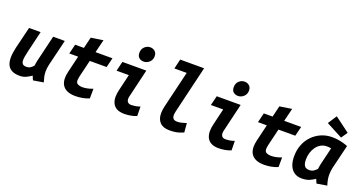

<svg xmlns="http://www.w3.org/2000/svg" viewBox="-44 -1458 4008 2142"><g transform="rotate(20 1960.0 -387.0)"><path d="M206 12Q146 12 110 -7.5Q74 -27 58.5 -62.5Q43 -98 43 -147Q43 -174 47.5 -204Q52 -234 59 -267L122 -526H259L200 -276Q192 -242 187 -214.5Q182 -187 182 -166Q182 -147 188 -134Q194 -121 206.5 -114.5Q219 -108 238 -108Q269 -108 288 -120.5Q307 -133 323 -152Q325 -169 327.5 -183Q330 -197 334 -216L408 -526H546L471 -215Q467 -195 464 -175.5Q461 -156 461 -136Q461 -103 467.5 -72.5Q474 -42 484 -11L363 9Q359 1 351.5 -16.5Q344 -34 342 -40Q320 -24 284.5 -6Q249 12 206 12Z M867 12Q808 12 768.5 -5.5Q729 -23 709 -56.5Q689 -90 689 -139Q689 -156 691.5 -175Q694 -194 699 -215L746 -412H641L669 -526H773L805 -659L949 -681L911 -526H1112L1084 -412H884L835 -207Q833 -194 831 -183.5Q829 -173 829 -164Q829 -130 852 -119Q875 -108 904 -108Q935 -108 966.5 -115Q998 -122 1029 -134L1028 -19Q994 -4 951 4Q908 12 867 12Z M1446 12Q1394 12 1359.5 -5.5Q1325 -23 1308 -56.5Q1291 -90 1291 -136Q1291 -155 1294 -176.5Q1297 -198 1303 -222L1348 -412H1202L1230 -526H1514L1438 -205Q1434 -193 1432.5 -182.5Q1431 -172 1431 -164Q1431 -136 1445 -122Q1459 -108 1488 -108Q1507 -108 1533 -112Q1559 -116 1590 -127L1592 -15Q1551 1 1514.5 6.5Q1478 12 1446 12ZM1449 -610Q1418 -610 1395.5 -629Q1373 -648 1373 -687Q1373 -732 1402 -759Q1431 -786 1468 -786Q1500 -786 1523.5 -766Q1547 -746 1547 -708Q1547 -665 1517.5 -637.5Q1488 -610 1449 -610Z M1983 12Q1907 12 1869 -27.5Q1831 -67 1831 -137Q1831 -156 1834 -177Q1837 -198 1842 -220L1946 -656H1800L1827 -771H2111L1978 -211Q1976 -200 1973.5 -187Q1971 -174 1971 -164Q1971 -142 1983.5 -125Q1996 -108 2033 -108Q2054 -108 2076 -113Q2098 -118 2115 -123.5Q2132 -129 2139 -131L2148 -22Q2139 -18 2096 -3Q2053 12 1983 12Z M2566 12Q2514 12 2479.5 -5.5Q2445 -23 2428 -56.5Q2411 -90 2411 -136Q2411 -155 2414 -176.5Q2417 -198 2423 -222L2468 -412H2322L2350 -526H2634L2558 -205Q2554 -193 2552.5 -182.5Q2551 -172 2551 -164Q2551 -136 2565 -122Q2579 -108 2608 -108Q2627 -108 2653 -112Q2679 -116 2710 -127L2712 -15Q2671 1 2634.5 6.5Q2598 12 2566 12ZM2569 -610Q2538 -610 2515.5 -629Q2493 -648 2493 -687Q2493 -732 2522 -759Q2551 -786 2588 -786Q2620 -786 2643.5 -766Q2667 -746 2667 -708Q2667 -665 2637.5 -637.5Q2608 -610 2569 -610Z M3107 12Q3048 12 3008.5 -5.5Q2969 -23 2949 -56.5Q2929 -90 2929 -139Q2929 -156 2931.5 -175Q2934 -194 2939 -215L2986 -412H2881L2909 -526H3013L3045 -659L3189 -681L3151 -526H3352L3324 -412H3124L3075 -207Q3073 -194 3071 -183.5Q3069 -173 3069 -164Q3069 -130 3092 -119Q3115 -108 3144 -108Q3175 -108 3206.5 -115Q3238 -122 3269 -134L3268 -19Q3234 -4 3191 4Q3148 12 3107 12Z M3549 12Q3500 11 3464.5 -12.5Q3429 -36 3409.5 -81Q3390 -126 3390 -193Q3390 -269 3415.5 -332.5Q3441 -396 3486.5 -442Q3532 -488 3591.5 -513Q3651 -538 3718 -538Q3748 -538 3779 -534Q3810 -530 3842 -522Q3874 -514 3906 -501L3837 -215Q3833 -195 3830.5 -175.5Q3828 -156 3828 -136Q3828 -103 3834 -72.5Q3840 -42 3850 -11L3729 9Q3725 1 3717.5 -16.5Q3710 -34 3708 -40Q3686 -24 3647.5 -6Q3609 12 3549 12ZM3599 -105Q3631 -105 3652 -119Q3673 -133 3689 -152Q3691 -169 3693.5 -183Q3696 -197 3700 -216L3748 -416Q3735 -419 3722 -420Q3709 -421 3697 -421Q3658 -421 3626 -403Q3594 -385 3572 -354.5Q3550 -324 3538 -285Q3526 -246 3526 -204Q3526 -165 3535 -143.5Q3544 -122 3560.5 -113.5Q3577 -105 3599 -105ZM3811 -567 3617 -669 3685 -774 3862 -642Z"/></g></svg>

Font: Ubuntu Sans Mono
Style: Bold Italic
Weight: 700
Italic angle: -13.5°
Monospace: yes
Designer: Dalton Maag Ltd
Foundry: Dalton Maag Ltd
Version: Version 1.006